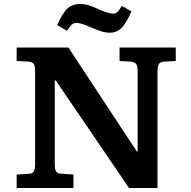

<svg xmlns="http://www.w3.org/2000/svg" viewBox="-20 -937 953 957"><path d="M63 0V-67L123 -71Q141 -71 148 -82Q155 -93 155 -122V-582Q155 -607 149 -617.5Q143 -628 121 -630L63 -633V-700H321L662 -182H666V-583Q666 -607 659 -617.5Q652 -628 630 -630L576 -633V-700H856V-633L799 -630Q779 -629 772 -618Q765 -607 765 -579V0H623L258 -536H253V-118Q253 -96 258.5 -84Q264 -72 288 -71L346 -67V0ZM530 -774Q508 -774 486.5 -780.5Q465 -787 439 -798Q408 -812 390.5 -817.5Q373 -823 361 -823Q348 -823 338 -814.5Q328 -806 314 -784L265 -812Q293 -875 317.5 -896Q342 -917 377 -917Q400 -917 421 -911Q442 -905 469 -892Q521 -869 544 -869Q556 -869 565.5 -877.5Q575 -886 587 -908L635 -880Q608 -819 584.5 -796.5Q561 -774 530 -774Z"/></svg>

Font: Literata 7pt SemiBold
Style: Regular
Weight: 600
Designer: Latin by Veronika Burian and Jose Scaglione. Greek by Irene Vlachou. Cyrillic by Vera Evstafieva.
Foundry: TypeTogether
Version: Version 3.002